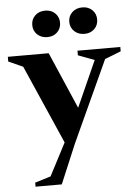

<svg xmlns="http://www.w3.org/2000/svg" viewBox="-88 -780 759 1043"><g transform="rotate(-5 291.5 -258.0)"><path d="M63 194 173 160.2 141 183 245 -16.8V-1.2L49.4 -447.2L60 -435.8L-25.6 -474.2V-500H197.2L333.4 -185H328.2L446.8 -450L451.4 -438.6L354.2 -475V-500H587.8V-476.4L492 -438.6L503.4 -449.6L297 0L206 216H63ZM323.4 -660Q323.4 -691.2 345.1 -711.7Q366.8 -732.2 400.2 -732.2Q433.4 -732.2 454.5 -711.7Q475.6 -691.2 475.6 -660Q475.6 -628.8 454.5 -608.3Q433.4 -587.8 400.2 -587.8Q366.8 -587.8 345.1 -608.3Q323.4 -628.8 323.4 -660ZM121.6 -660Q121.6 -691.2 143 -711.7Q164.4 -732.2 198.4 -732.2Q231 -732.2 252.1 -711.7Q273.2 -691.2 273.2 -660Q273.2 -628.8 252.1 -608.3Q231 -587.8 198.4 -587.8Q164.4 -587.8 143 -608.3Q121.6 -628.8 121.6 -660Z"/></g></svg>

Font: Wittgenstein
Style: Regular
Weight: 400
Designer: Jörg Drees
Foundry: Jörg Drees
Version: Version 1.003;Glyphs 3.1.2 (3151)